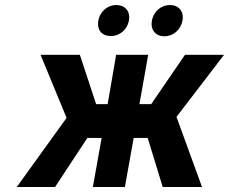

<svg xmlns="http://www.w3.org/2000/svg" viewBox="-20 -747 915 767"><path d="M570 -196 630 0H787L685 -280L875 -528H719L584 -331H537L572 -528H444L410 -331H364L299 -528H142L246 -276L47 0H200L329 -196H386L351 0H479L514 -196ZM423 -603C457 -603 488 -627 495 -665C502 -702 479 -727 445 -727C411 -727 380 -703 373 -665C366 -626 388 -603 423 -603ZM637 -602C671 -602 702 -627 709 -665C716 -702 693 -727 659 -727C625 -727 594 -703 587 -665C580 -627 602 -602 637 -602Z"/></svg>

Font: Asimov
Style: NarIt
Weight: 500
Designer: Google
Version: Version 2.000980; 2014